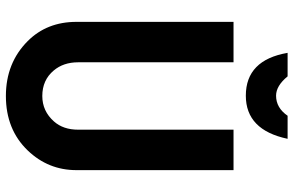

<svg xmlns="http://www.w3.org/2000/svg" viewBox="-186 -763 958 626"><g transform="rotate(90 293.0 -450.0)"><path d="M152.3 -908.7H229Q259.8 -871.1 292 -871.1Q331.5 -871.1 357.4 -908.7H432.6Q403.8 -772.5 292 -772.5Q175.8 -772.5 152.3 -908.7ZM51.3 -732.4H183.1V-225.6Q183.1 -177.7 210 -146Q241.2 -108.9 293 -108.9Q342.3 -108.9 376 -147Q402.8 -177.2 402.8 -225.6V-732.4H534.7V-220.2Q534.7 -128.4 470.7 -61.5Q402.3 9.8 293 9.8Q185.1 9.8 113.8 -61.5Q51.3 -124 51.3 -220.2Z"/></g></svg>

Font: Consola Mono
Style: Bold
Weight: 700
Monospace: yes
Designer: Wojciech Kalinowski "wmk69" (wmk69@o2.pl)
Foundry: Wojciech Kalinowski "wmk69" (wmk69@o2.pl)
Version: Version 2.1.0